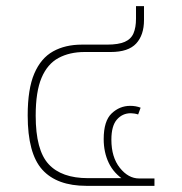

<svg xmlns="http://www.w3.org/2000/svg" viewBox="-20 -604 592 624"><path d="M261 0Q165 0 117.5 -52.5Q70 -105 70 -229Q70 -315 91.5 -365Q113 -415 152.5 -437Q192 -459 246 -459H328Q365 -459 385.5 -468Q406 -477 414 -496Q422 -515 422 -543V-584H448V-539Q448 -490 422.5 -462.5Q397 -435 340 -435H255Q206 -435 170 -415.5Q134 -396 115 -351Q96 -306 96 -228Q96 -116 138 -70.5Q180 -25 266 -25H386V-17Q350 -40 333.5 -74.5Q317 -109 317 -152Q317 -211 343 -235.5Q369 -260 403 -260Q422 -260 437 -254L429 -232Q423 -234 416.5 -235Q410 -236 405 -236Q378 -236 360 -215.5Q342 -195 342 -150Q342 -93 369.5 -58.5Q397 -24 432 -24H482V0Z"/></svg>

Font: Noto Sans Thai Thin
Style: Regular
Weight: 250
Designer: Monotype Design Team
Foundry: Monotype Imaging Inc.
Version: Version 2.001